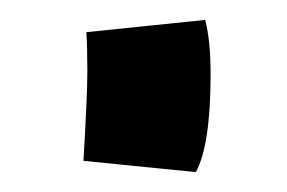

<svg xmlns="http://www.w3.org/2000/svg" viewBox="-20 -159 286 191"><path d="M63 1Q66.9 -64 66.9 -88.1Q66.9 -112.3 65.9 -127L184.1 -139.2Q189.5 -118.7 189.5 -85.4Q189.5 -14.6 174.8 12.2Z"/></svg>

Font: Passero One
Style: Regular
Weight: 400
Designer: Viktoriya Grabowska
Foundry: Viktoriya Grabowska
Version: Version 1.003